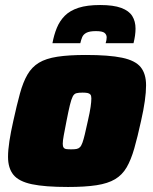

<svg xmlns="http://www.w3.org/2000/svg" viewBox="-20 -737 611 765"><path d="M251 8Q159 8 107 -3Q55 -14 33.5 -40.5Q12 -67 12 -112Q12 -139 17.5 -175Q23 -211 33 -255Q47 -319 59.5 -364.5Q72 -410 89.5 -440Q107 -470 135 -487Q163 -504 208.5 -511Q254 -518 322 -518Q414 -518 466.5 -507Q519 -496 540.5 -469.5Q562 -443 562 -397Q562 -370 557 -334.5Q552 -299 542 -255Q528 -191 515 -145.5Q502 -100 484.5 -70Q467 -40 438.5 -23Q410 -6 364.5 1Q319 8 251 8ZM264 -142Q277 -142 285 -143.5Q293 -145 298.5 -150.5Q304 -156 308.5 -168.5Q313 -181 318 -202Q323 -223 330 -255Q338 -290 341 -311Q344 -332 344 -345Q344 -356 340 -360.5Q336 -365 328.5 -366.5Q321 -368 309 -368Q293 -368 284 -365.5Q275 -363 269.5 -352Q264 -341 258.5 -318.5Q253 -296 245 -255Q238 -219 234 -197.5Q230 -176 230 -164Q230 -154 233.5 -149Q237 -144 244.5 -143Q252 -142 264 -142ZM189 -565Q195 -598 206.5 -626Q218 -654 238.5 -674.5Q259 -695 293 -706Q327 -717 379 -717Q432 -717 463 -705.5Q494 -694 507 -673Q520 -652 520 -623Q520 -610 518 -595.5Q516 -581 512 -565H401Q403 -571 404 -577Q405 -583 405 -588Q405 -599 396.5 -606Q388 -613 362 -613Q337 -613 324.5 -606.5Q312 -600 307.5 -589Q303 -578 300 -565Z"/></svg>

Font: Saira Thin Black
Style: Italic
Weight: 900
Italic angle: -12°
Version: Version 1.101